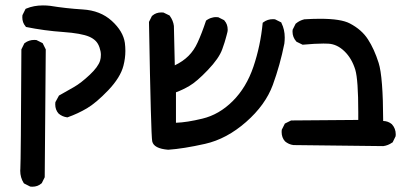

<svg xmlns="http://www.w3.org/2000/svg" viewBox="-20 -435 1540 723"><path d="M56.2 208Q56.2 204.1 56.6 200.7Q58.6 173.3 60.5 -247.1V-249L71.8 -272L73.2 -272.9Q88.9 -284.7 109.4 -284.7Q112.3 -284.7 117.2 -284.2L140.6 -272.5L152.3 -249L148.4 232.4L137.2 254.9L135.7 255.9Q122.1 268.1 101.6 268.1Q98.6 268.1 93.8 267.6L70.8 255.9L69.3 254.4Q56.2 233.4 56.2 208ZM188 -42Q188 -44.9 188.5 -50.3L202.1 -75.2L258.8 -107.4Q285.2 -122.6 317.9 -153.3Q349.6 -183.1 356.9 -206.5Q359.9 -216.3 359.9 -228.8Q359.9 -241.2 354.7 -256.3Q349.6 -271.5 340.1 -281Q330.6 -290.5 315.9 -296.9Q286.1 -309.6 217.8 -314.5Q147.5 -319.3 77.6 -333.5L76.2 -335.9Q64 -349.6 64 -370.1Q64 -373 64.5 -377.9L76.2 -401.4L79.1 -402.8Q107.4 -414.6 141.6 -414.6Q156.2 -414.6 168.5 -413.1Q228.5 -403.3 291.5 -399.4Q357.9 -395.5 400.9 -356.4Q443.8 -317.4 450.2 -273.4Q452.1 -258.3 452.1 -243.2Q452.1 -215.8 444.8 -187.5Q433.6 -143.6 387.7 -95.2Q341.8 -47.4 307.6 -27.3Q273.9 -7.3 234.4 6.8H232.4Q214.4 4.4 200.7 -7.3Q188 -21.5 188 -42Z M587.9 -388.2Q590.8 -388.2 595.7 -387.7L618.7 -376.5L619.6 -375Q632.3 -357.4 634.8 -337.4L638.2 -189Q668.9 -203.6 689.9 -224.6Q710.9 -245.6 724.1 -274.9Q739.7 -308.6 755.9 -357.4Q767.1 -365.7 777.8 -368.2Q785.6 -370.6 791.5 -370.6Q796.9 -370.6 801.8 -370.1L824.2 -358.9L825.2 -357.4Q837.4 -343.8 837.4 -323.2Q837.4 -317.9 836.2 -313.5Q835 -309.1 833.3 -302.2Q831.5 -295.4 829.6 -288.8Q827.6 -282.2 825.7 -275.4Q821.8 -262.2 816.9 -249.5Q804.7 -215.3 762.7 -171.4Q720.7 -127.4 692.9 -111.3Q668 -96.7 642.6 -87.4V27.3Q684.1 25.9 742.2 11.7Q805.2 -3.4 856.4 -54.4Q907.7 -105.5 934.3 -183.8Q960.9 -262.2 969.2 -349.1L971.7 -351.1Q987.3 -362.8 1007.8 -362.8Q1010.7 -362.8 1015.6 -362.3L1039.1 -350.6L1040 -348.1Q1052.2 -323.7 1052.2 -293.9Q1052.2 -283.2 1050.8 -271Q1034.7 -190.4 1007.3 -115.2Q979.5 -39.6 906.5 24.4Q833.5 88.4 752.2 106.7Q670.9 125 613.3 128.9Q559.1 124.5 553.2 97.2Q550.8 85 547.9 -22.5Q544.9 -129.9 541 -352.5L552.2 -375L553.7 -376Q567.4 -388.2 587.9 -388.2Z M1040.5 62Q1040.5 58.6 1041 53.7L1052.7 30.3L1076.2 18.6L1329.1 16.6Q1329.1 1.5 1329.1 -12.7Q1329.1 -134.3 1317.9 -172.4Q1304.7 -215.3 1277.1 -241.9Q1249.5 -268.6 1216.8 -270.5Q1208 -271 1197.8 -271Q1167 -271 1119.6 -266.6L1096.7 -277.8L1095.7 -278.8Q1081.5 -294.9 1081.5 -315.9Q1081.5 -318.8 1082 -323.2L1093.3 -345.7L1094.7 -346.7Q1107.9 -357.9 1126 -362.3Q1158.2 -364.3 1185.1 -364.3Q1264.2 -364.3 1297.4 -346.7Q1342.3 -323.2 1365.7 -286.6Q1389.2 -250.5 1405.8 -198.2Q1422.4 -146 1422.9 20.5Q1441.9 21 1455.6 32.7Q1470.2 48.8 1470.2 70.8Q1470.2 73.7 1469.7 78.1L1458.5 101.1L1456.5 102.1Q1441.4 112.8 1423.3 115.2L1085 111.3Q1066.9 108.9 1053.2 97.2Q1040.5 83 1040.5 62Z"/></svg>

Font: Bakudai
Style: Bold
Weight: 700
Version: Version 1.48